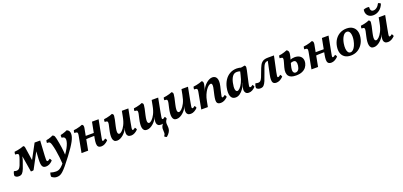

<svg xmlns="http://www.w3.org/2000/svg" viewBox="17 -1918 7107 3389"><g transform="rotate(-20 3570.5 -224.0)"><path d="M572 9Q531 9 513 -12Q495 -33 491.5 -70.5Q488 -108 490 -156L502 -352L517 -336L340 -6Q317 3 288 -1L232 -341H248L221 -237Q191 -146 169.5 -92.5Q148 -39 124.5 -16Q101 7 61 7Q33 7 15.5 -2.5Q-2 -12 -11 -24Q-14 -42 -8.5 -65Q-3 -88 8 -108Q21 -104 35.5 -101.5Q50 -99 58 -99Q86 -99 103.5 -116Q121 -133 136.5 -169.5Q152 -206 171 -264Q189 -314 191 -337.5Q193 -361 178 -368.5Q163 -376 129 -376Q129 -389 130.5 -402.5Q132 -416 137 -426Q163 -428 195.5 -434Q228 -440 260 -449Q292 -458 313 -467Q334 -459 338 -434L384 -129L360 -153L524 -458H629L612 -172Q610 -129 610.5 -108Q611 -87 614.5 -80Q618 -73 626 -73Q638 -73 651 -80.5Q664 -88 676 -99Q685 -91 691 -80Q697 -69 700 -56Q666 -21 634.5 -6Q603 9 572 9Z M862 -467Q877 -462 885.5 -454.5Q894 -447 900 -431Q906 -415 913 -385Q932 -295 943.5 -212Q955 -129 959 -44L862 94Q857 11 848.5 -63.5Q840 -138 828.5 -201.5Q817 -265 802 -315Q792 -351 778.5 -364.5Q765 -378 726 -376Q726 -390 727.5 -402.5Q729 -415 734 -426Q754 -428 778.5 -435Q803 -442 826 -450.5Q849 -459 862 -467ZM1129 -468Q1158 -458 1171 -436Q1184 -414 1184 -384Q1184 -356 1174 -322.5Q1164 -289 1141.5 -247Q1119 -205 1082.5 -150.5Q1046 -96 992 -25Q925 64 879.5 118Q834 172 802 200.5Q770 229 743.5 238.5Q717 248 688 248Q662 248 637 238Q612 228 591 208Q590 190 593.5 169.5Q597 149 603 134Q626 142 653.5 147Q681 152 706 152Q731 152 754.5 144Q778 136 804.5 114Q831 92 865.5 50Q900 8 948 -60Q991 -120 1017 -168Q1043 -216 1054.5 -253Q1066 -290 1066 -316Q1066 -341 1051.5 -357Q1037 -373 1002 -375Q997 -400 1002 -425Q1023 -429 1047.5 -436.5Q1072 -444 1094.5 -452.5Q1117 -461 1129 -468Z M1613 9Q1571 9 1553 -11.5Q1535 -32 1535 -70.5Q1535 -109 1545 -163L1602 -458H1726L1671 -171Q1662 -126 1659 -105Q1656 -84 1659 -78.5Q1662 -73 1670 -73Q1680 -73 1693.5 -81Q1707 -89 1718 -99Q1727 -91 1733 -80Q1739 -69 1740 -56Q1707 -23 1675 -7Q1643 9 1613 9ZM1239 0 1292 -282Q1301 -325 1300.5 -345Q1300 -365 1286.5 -370.5Q1273 -376 1241 -376Q1241 -389 1242.5 -402.5Q1244 -416 1249 -426Q1273 -428 1304 -434Q1335 -440 1365 -449Q1395 -458 1415 -467Q1432 -460 1437.5 -444Q1443 -428 1439 -402L1363 0ZM1388 -201 1398 -260H1573L1565 -208Q1540 -208 1507.5 -207.5Q1475 -207 1443.5 -205.5Q1412 -204 1388 -201Z M1905 9Q1872 9 1854 -8.5Q1836 -26 1830 -57Q1824 -88 1828 -129Q1832 -170 1843 -218Q1857 -275 1863 -307.5Q1869 -340 1865.5 -354.5Q1862 -369 1849 -372.5Q1836 -376 1811 -377Q1810 -388 1811.5 -401.5Q1813 -415 1818 -426Q1841 -428 1871.5 -434Q1902 -440 1931.5 -449Q1961 -458 1980 -467Q1992 -459 1998.5 -450Q2005 -441 2004 -420Q2003 -399 1994.5 -356.5Q1986 -314 1968 -240Q1956 -187 1954 -154.5Q1952 -122 1960.5 -107Q1969 -92 1985 -92Q2005 -92 2035.5 -120Q2066 -148 2096.5 -207Q2127 -266 2144 -359L2163 -458H2285L2237 -208Q2225 -146 2221 -117.5Q2217 -89 2220.5 -81.5Q2224 -74 2234 -74Q2250 -74 2277 -99Q2285 -92 2291.5 -80.5Q2298 -69 2300 -57Q2273 -28 2239 -9.5Q2205 9 2172 9Q2135 9 2116 -6.5Q2097 -22 2092.5 -47.5Q2088 -73 2094 -105Q2096 -116 2100 -128Q2104 -140 2110 -153H2108Q2094 -123 2072.5 -94.5Q2051 -66 2024 -42.5Q1997 -19 1967 -5Q1937 9 1905 9Z M2465 9Q2432 9 2414 -8.5Q2396 -26 2390 -57Q2384 -88 2388 -129Q2392 -170 2403 -218Q2417 -275 2423 -307.5Q2429 -340 2425.5 -354.5Q2422 -369 2409 -372.5Q2396 -376 2371 -377Q2370 -388 2371.5 -401.5Q2373 -415 2378 -426Q2401 -428 2431.5 -434Q2462 -440 2491.5 -449Q2521 -458 2540 -467Q2552 -459 2558.5 -450Q2565 -441 2564 -420Q2563 -399 2554.5 -356.5Q2546 -314 2528 -240Q2516 -187 2514 -154.5Q2512 -122 2520.5 -107Q2529 -92 2545 -92Q2565 -92 2595.5 -120Q2626 -148 2656.5 -207Q2687 -266 2704 -359L2723 -458H2845L2797 -208Q2785 -146 2781 -117.5Q2777 -89 2780.5 -81.5Q2784 -74 2794 -74Q2810 -74 2837 -99Q2845 -92 2851.5 -80.5Q2858 -69 2860 -57Q2833 -28 2799 -9.5Q2765 9 2732 9Q2695 9 2676 -6.5Q2657 -22 2652.5 -47.5Q2648 -73 2654 -105Q2656 -116 2660 -128Q2664 -140 2670 -153H2668Q2654 -123 2632.5 -94.5Q2611 -66 2584 -42.5Q2557 -19 2527 -5Q2497 9 2465 9ZM2753 247Q2725 242 2710 219Q2733 196 2733.5 164.5Q2734 133 2732 108Q2729 79 2738 53Q2747 27 2768.5 0.5Q2790 -26 2826 -57H2860Q2840 -33 2833 -11.5Q2826 10 2827.5 31Q2829 52 2831 74Q2834 101 2830.5 127.5Q2827 154 2809.5 183.5Q2792 213 2753 247Z M3025 9Q2992 9 2974 -8.5Q2956 -26 2950 -57Q2944 -88 2948 -129Q2952 -170 2963 -218Q2977 -275 2983 -307.5Q2989 -340 2985.5 -354.5Q2982 -369 2969 -372.5Q2956 -376 2931 -377Q2930 -388 2931.5 -401.5Q2933 -415 2938 -426Q2961 -428 2991.5 -434Q3022 -440 3051.5 -449Q3081 -458 3100 -467Q3112 -459 3118.5 -450Q3125 -441 3124 -420Q3123 -399 3114.5 -356.5Q3106 -314 3088 -240Q3076 -187 3074 -154.5Q3072 -122 3080.5 -107Q3089 -92 3105 -92Q3125 -92 3155.5 -120Q3186 -148 3216.5 -207Q3247 -266 3264 -359L3283 -458H3405L3357 -208Q3345 -146 3341 -117.5Q3337 -89 3340.5 -81.5Q3344 -74 3354 -74Q3370 -74 3397 -99Q3405 -92 3411.5 -80.5Q3418 -69 3420 -57Q3393 -28 3359 -9.5Q3325 9 3292 9Q3255 9 3236 -6.5Q3217 -22 3212.5 -47.5Q3208 -73 3214 -105Q3216 -116 3220 -128Q3224 -140 3230 -153H3228Q3214 -123 3192.5 -94.5Q3171 -66 3144 -42.5Q3117 -19 3087 -5Q3057 9 3025 9Z M3488 0 3541 -282Q3550 -325 3549.5 -345Q3549 -365 3535.5 -370.5Q3522 -376 3490 -376Q3490 -389 3491.5 -402.5Q3493 -416 3498 -426Q3522 -428 3553 -434Q3584 -440 3614 -449Q3644 -458 3664 -467Q3681 -460 3686.5 -444Q3692 -428 3688 -402Q3681 -363 3672.5 -335Q3664 -307 3651 -278L3632 -104L3612 0ZM3864 -467Q3885 -467 3905 -458Q3925 -449 3938.5 -427Q3952 -405 3954.5 -367Q3957 -329 3944 -272L3918 -163Q3908 -121 3905 -102Q3902 -83 3905 -78Q3908 -73 3916 -73Q3925 -73 3938.5 -80.5Q3952 -88 3964 -99Q3973 -91 3979 -79.5Q3985 -68 3987 -56Q3954 -23 3921.5 -7Q3889 9 3857 9Q3811 9 3793.5 -12Q3776 -33 3778 -70.5Q3780 -108 3791 -158L3814 -260Q3824 -301 3824 -325.5Q3824 -350 3817 -360Q3810 -370 3798 -370Q3780 -370 3756.5 -352Q3733 -334 3709 -299.5Q3685 -265 3664 -216Q3643 -167 3632 -104L3627 -226L3667 -311Q3681 -338 3702 -366Q3723 -394 3749.5 -416.5Q3776 -439 3805.5 -453Q3835 -467 3864 -467Z M4471 -467Q4480 -462 4485 -453Q4490 -444 4489.5 -425.5Q4489 -407 4481 -374L4433 -159Q4421 -105 4422 -89.5Q4423 -74 4438 -74Q4448 -74 4459 -80Q4470 -86 4486 -99Q4494 -91 4500 -79.5Q4506 -68 4508 -57Q4481 -27 4449 -9Q4417 9 4380 9Q4350 9 4334 -3.5Q4318 -16 4311 -35.5Q4304 -55 4305 -77.5Q4306 -100 4311 -119Q4315 -130 4320 -145Q4325 -160 4331.5 -175Q4338 -190 4343 -202L4377 -360L4354 -454Q4387 -453 4417 -456.5Q4447 -460 4471 -467ZM4407 -452 4373 -394Q4360 -401 4340.5 -405Q4321 -409 4304 -409Q4250 -409 4219 -365Q4188 -321 4174 -253Q4157 -173 4165 -131Q4173 -89 4201 -89Q4219 -89 4247 -116Q4275 -143 4303 -198.5Q4331 -254 4349 -336L4368 -416L4409 -409L4358 -193H4336Q4316 -137 4284.5 -91Q4253 -45 4214.5 -18Q4176 9 4133 9Q4099 9 4077 -6.5Q4055 -22 4044 -51.5Q4033 -81 4033 -122Q4033 -163 4043 -212Q4058 -284 4095 -342Q4132 -400 4190 -433.5Q4248 -467 4323 -467Q4347 -467 4369.5 -462.5Q4392 -458 4407 -452Z M4899 9Q4858 9 4840.5 -12Q4823 -33 4823 -72Q4823 -111 4834 -163L4888 -420L4897 -406Q4869 -406 4850.5 -398.5Q4832 -391 4818 -372Q4804 -353 4790 -317Q4776 -281 4757 -226Q4728 -141 4706.5 -90Q4685 -39 4661.5 -16Q4638 7 4598 7Q4570 7 4552.5 -2.5Q4535 -12 4526 -24Q4523 -42 4528.5 -65Q4534 -88 4545 -108Q4558 -104 4572.5 -101.5Q4587 -99 4595 -99Q4623 -99 4640 -116.5Q4657 -134 4673 -171.5Q4689 -209 4710 -268Q4733 -332 4754.5 -374Q4776 -416 4811 -437Q4846 -458 4908 -458H5020L4959 -171Q4951 -128 4948 -107Q4945 -86 4948 -79.5Q4951 -73 4959 -73Q4970 -73 4982 -80.5Q4994 -88 5006 -99Q5015 -91 5021 -80Q5027 -69 5029 -56Q4993 -21 4961.5 -6Q4930 9 4899 9Z M5267 9Q5221 9 5186.5 -2Q5152 -13 5132 -38Q5112 -63 5108 -103Q5104 -143 5120 -200L5141 -274Q5155 -320 5156 -341.5Q5157 -363 5143 -369.5Q5129 -376 5098 -376Q5097 -391 5099 -402.5Q5101 -414 5106 -426Q5127 -427 5155 -433.5Q5183 -440 5210.5 -449Q5238 -458 5258 -467Q5286 -455 5292.5 -426.5Q5299 -398 5285 -343L5244 -192Q5222 -108 5234 -75.5Q5246 -43 5278 -43Q5308 -43 5329.5 -68Q5351 -93 5358 -144Q5364 -188 5352.5 -215.5Q5341 -243 5304 -243Q5293 -243 5277 -239Q5261 -235 5249 -226L5261 -285Q5280 -294 5302.5 -299Q5325 -304 5350 -304Q5404 -304 5439.5 -283Q5475 -262 5488.5 -225.5Q5502 -189 5492 -141Q5483 -100 5457 -66Q5431 -32 5384.5 -11.5Q5338 9 5267 9Z M5932 9Q5890 9 5872 -11.5Q5854 -32 5854 -70.5Q5854 -109 5864 -163L5921 -458H6045L5990 -171Q5981 -126 5978 -105Q5975 -84 5978 -78.5Q5981 -73 5989 -73Q5999 -73 6012.5 -81Q6026 -89 6037 -99Q6046 -91 6052 -80Q6058 -69 6059 -56Q6026 -23 5994 -7Q5962 9 5932 9ZM5558 0 5611 -282Q5620 -325 5619.5 -345Q5619 -365 5605.5 -370.5Q5592 -376 5560 -376Q5560 -389 5561.5 -402.5Q5563 -416 5568 -426Q5592 -428 5623 -434Q5654 -440 5684 -449Q5714 -458 5734 -467Q5751 -460 5756.5 -444Q5762 -428 5758 -402L5682 0ZM5707 -201 5717 -260H5892L5884 -208Q5859 -208 5826.5 -207.5Q5794 -207 5762.5 -205.5Q5731 -204 5707 -201Z M6297 9Q6228 9 6183.5 -22Q6139 -53 6123 -107Q6107 -161 6119 -230Q6132 -303 6168.5 -355.5Q6205 -408 6260.5 -437.5Q6316 -467 6384 -467Q6452 -467 6496 -437.5Q6540 -408 6557.5 -356Q6575 -304 6563 -234Q6551 -162 6514 -107Q6477 -52 6422 -21.5Q6367 9 6297 9ZM6310 -47Q6337 -47 6361 -69.5Q6385 -92 6403.5 -132.5Q6422 -173 6432 -227Q6446 -308 6429.5 -359.5Q6413 -411 6370 -411Q6329 -411 6297 -363.5Q6265 -316 6251 -239Q6241 -182 6245 -138.5Q6249 -95 6265.5 -71Q6282 -47 6310 -47Z M6729 9Q6696 9 6678 -8.5Q6660 -26 6654 -57Q6648 -88 6652 -129Q6656 -170 6667 -218Q6681 -275 6687 -307.5Q6693 -340 6689.5 -354.5Q6686 -369 6673 -372.5Q6660 -376 6635 -377Q6634 -388 6635.5 -401.5Q6637 -415 6642 -426Q6665 -428 6695.5 -434Q6726 -440 6755.5 -449Q6785 -458 6804 -467Q6816 -459 6822.5 -450Q6829 -441 6828 -420Q6827 -399 6818.5 -356.5Q6810 -314 6792 -240Q6780 -187 6778 -154.5Q6776 -122 6784.5 -107Q6793 -92 6809 -92Q6829 -92 6859.5 -120Q6890 -148 6920.5 -207Q6951 -266 6968 -359L6987 -458H7109L7061 -208Q7049 -146 7045 -117.5Q7041 -89 7044.5 -81.5Q7048 -74 7058 -74Q7074 -74 7101 -99Q7109 -92 7115.5 -80.5Q7122 -69 7124 -57Q7097 -28 7063 -9.5Q7029 9 6996 9Q6959 9 6940 -6.5Q6921 -22 6916.5 -47.5Q6912 -73 6918 -105Q6920 -116 6924 -128Q6928 -140 6934 -153H6932Q6918 -123 6896.5 -94.5Q6875 -66 6848 -42.5Q6821 -19 6791 -5Q6761 9 6729 9ZM6913 -524Q6867 -524 6836 -544Q6805 -564 6791.5 -598.5Q6778 -633 6785 -675Q6830 -697 6890 -688Q6886 -647 6899 -625Q6912 -603 6944 -603Q6976 -603 7007 -626.5Q7038 -650 7061 -696Q7074 -695 7087 -688Q7100 -681 7107 -672Q7080 -601 7027.5 -562.5Q6975 -524 6913 -524Z"/></g></svg>

Font: Vollkorn SemiBold
Style: Italic
Weight: 600
Italic angle: -11°
Designer: Friedrich Althausen
Foundry: Friedrich Althausen
Version: Version 5.000